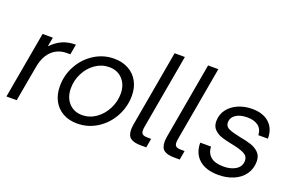

<svg xmlns="http://www.w3.org/2000/svg" viewBox="-95 -1123 2281 1493"><g transform="rotate(20 1046.0 -376.5)"><path d="M22 0 120 -553H205L191 -477Q237 -523 284 -543Q331 -563 388 -563H392L377 -478H348Q281 -478 233 -438Q176 -390 159 -291L107 0Z M385 -218Q385 -310 428.5 -389Q472 -468 547 -515.5Q622 -563 711 -563Q779 -563 830.5 -534.5Q882 -506 909.5 -455Q937 -404 937 -338Q937 -247 893.5 -166.5Q850 -86 774.5 -38Q699 10 609 10Q541 10 490.5 -18.5Q440 -47 412.5 -98.5Q385 -150 385 -218ZM850 -323Q850 -396 808 -442Q766 -488 697 -488Q635 -488 583 -452Q531 -416 501 -357Q471 -298 471 -232Q471 -157 513 -111Q555 -65 623 -65Q685 -65 737 -101.5Q789 -138 819.5 -198Q850 -258 850 -323Z M1132 0Q1077 0 1049 -20Q1021 -40 1021 -91Q1021 -109 1026 -139L1136 -763H1221L1113 -152Q1109 -133 1109 -115Q1109 -94 1121 -84.5Q1133 -75 1165 -75H1192L1179 0Z M1409 0Q1354 0 1326 -20Q1298 -40 1298 -91Q1298 -109 1303 -139L1413 -763H1498L1390 -152Q1386 -133 1386 -115Q1386 -94 1398 -84.5Q1410 -75 1442 -75H1469L1456 0Z M1561 -178H1650Q1652 -125 1687 -95Q1722 -65 1793 -65Q1855 -65 1895.5 -91Q1936 -117 1936 -164Q1936 -202 1900.5 -220Q1865 -238 1797 -251Q1741 -262 1705.5 -274Q1670 -286 1645.5 -311Q1621 -336 1621 -378Q1621 -433 1652.5 -475Q1684 -517 1737 -540Q1790 -563 1853 -563Q1943 -563 1994 -516.5Q2045 -470 2045 -387H1966Q1963 -438 1929.5 -463Q1896 -488 1839 -488Q1780 -488 1744.5 -464Q1709 -440 1709 -399Q1709 -366 1741.5 -351.5Q1774 -337 1839 -324Q1896 -314 1934 -301Q1972 -288 1998 -261.5Q2024 -235 2024 -190Q2024 -129 1991.5 -83.5Q1959 -38 1903 -14Q1847 10 1778 10Q1674 10 1617.5 -40Q1561 -90 1561 -178Z"/></g></svg>

Font: Open Sauce One
Style: Italic
Weight: 400
Italic angle: -10°
Designer: Alfredo Marco Pradil
Foundry: Creative Sauce Fz LLC
Version: Version 1.477